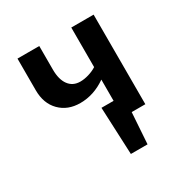

<svg xmlns="http://www.w3.org/2000/svg" viewBox="-150 -593 843 878"><g transform="rotate(-30 271.5 -154.5)"><path d="M463 -473V0H391L380 164H292L281 -86H345V-198Q281 -153 209 -153Q143 -153 102 -194.5Q61 -236 61 -306V-473H176V-348Q176 -296 197.5 -267Q219 -238 258 -238Q279 -238 302.5 -245Q326 -252 345 -264V-473Z"/></g></svg>

Font: Ysabeau SC
Style: Bold
Weight: 700
Designer: Christian Thalmann (Catharsis Fonts)
Version: Version 0.003